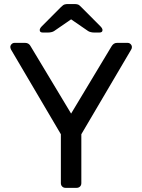

<svg xmlns="http://www.w3.org/2000/svg" viewBox="-20 -907 687 927"><path d="M296.8 0Q286.6 0 280.3 -6.4Q273.9 -12.7 273.9 -22.9V-258.9L33.4 -667.4Q32.4 -670.2 31.1 -673.1Q29.8 -676 29.8 -679.6Q29.8 -687.8 35.9 -693.9Q42 -700 50.2 -700H101.7Q111.1 -700 117.9 -695.3Q124.6 -690.6 128.2 -683.1L323.3 -358.6L518.4 -683.1Q522.8 -690.6 529.2 -695.3Q535.5 -700 544.9 -700H596.4Q604.6 -700 610.7 -693.9Q616.8 -687.8 616.8 -679.6Q616.8 -676 615.9 -673.1Q615 -670.2 613.2 -667.4L372.7 -258.9V-22.9Q372.7 -12.7 366.4 -6.4Q360 0 349 0ZM186.1 -750Q171.8 -750 171.8 -761.9Q171.8 -769.9 182.4 -780.6L274.1 -872.6Q284.9 -883.6 292.1 -885.5Q299.3 -887.5 307.1 -887.5H339.6Q348.1 -887.5 355.3 -885.5Q362.5 -883.6 372.5 -872.6L464.2 -780.6Q474.9 -769.9 474.9 -761.9Q474.9 -750 460.5 -750H433.4Q426.6 -750 418.7 -751.8Q410.9 -753.6 405.6 -757L323.3 -813.6L241.1 -757Q235.9 -753.6 228 -751.8Q220 -750 213.2 -750Z"/></svg>

Font: Rubik Light
Style: Regular
Weight: 300
Designer: Hubert and Fischer
Foundry: Hubert and Fischer
Version: Version 2.300;gftools[0.9.30]